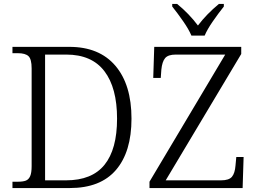

<svg xmlns="http://www.w3.org/2000/svg" viewBox="-20 -951 1294 971"><path d="M43 -32H70Q96 -32 110.5 -37.5Q125 -43 132.5 -60Q140 -77 140 -111V-605Q140 -652 124 -667Q108 -682 70 -682H43V-714H331Q482 -714 563.5 -618.5Q645 -523 645 -351Q645 -183 566.5 -91.5Q488 0 333 0H43ZM314 -39Q445 -39 508.5 -117.5Q572 -196 572 -351Q572 -507 508 -591Q444 -675 315 -675H208V-39ZM736 -32 1119 -675H869Q830 -675 815 -657Q800 -639 796 -599L793 -557H755L760 -714H1200V-678L818 -39H1098Q1138 -39 1153 -57Q1168 -75 1171 -114L1175 -157H1212L1207 0H736ZM851 -918V-931H876Q936 -882 981 -822Q1025 -880 1087 -931H1112V-918Q1084 -883 1056 -842.5Q1028 -802 1015 -771H948Q935 -802 907 -842.5Q879 -883 851 -918Z"/></svg>

Font: Noto Serif Light
Style: Regular
Weight: 300
Designer: Monotype Design Team
Foundry: Monotype Imaging Inc.
Version: Version 1.001